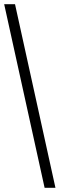

<svg xmlns="http://www.w3.org/2000/svg" viewBox="-20 -780 286 921"><path d="M194 121 0 -760H52L246 121Z"/></svg>

Font: Noto Serif Myanmar Cond
Style: Regular
Weight: 400
Width: 3
Designer: Ben Mitchell and the Monotype Design Team
Foundry: Monotype Imaging Inc.
Version: Version 2.106; ttfautohint (v1.8.4.7-5d5b)